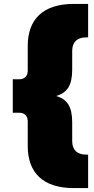

<svg xmlns="http://www.w3.org/2000/svg" viewBox="-20 -762 478 976"><path d="M354 194H428V24H418C371 24 347 -1 347 -45V-140C347 -220 322 -257 266 -274C322 -291 347 -328 347 -408V-503C347 -547 371 -572 418 -572H428V-742H354C199 -742 121 -664 121 -529V-403C121 -373 103 -359 78 -359H45V-189H78C103 -189 121 -175 121 -145V-19C121 116 199 194 354 194Z"/></svg>

Font: Chess Sans Black
Style: Regular
Weight: 900
Designer: Wolf Bōese
Foundry: Wolf Bōese
Version: Version 7.223;Glyphs 3.3 (3306)